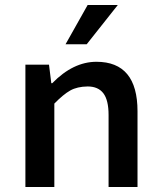

<svg xmlns="http://www.w3.org/2000/svg" viewBox="-20 -751 640 771"><path d="M453.1 -731 328.1 -573.2H243.2L332 -731ZM82 0V-491.2H176.8L186 -417H189.9Q273.9 -502.9 367.2 -502.9Q532.2 -502.9 532.2 -304.2V0H416V-289.1Q416 -349.1 395 -376.5Q374 -403.8 332 -403.8Q290 -403.3 262.2 -387.7Q234.4 -372.1 198.2 -335V0Z"/></svg>

Font: SourceCodePro-Semibold
Style: Regular
Weight: 600
Monospace: yes
Designer: Paul D. Hunt
Foundry: Adobe Systems Incorporated
Version: Version 1.009;PS 1.000;hotconv 1.0.70;makeotf.lib2.5.5900